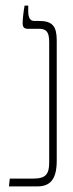

<svg xmlns="http://www.w3.org/2000/svg" viewBox="-20 -667 260 687"><path d="M12 0H113C157 0 183 -22 183 -92V-523C183 -572 168 -592 121 -592H103C88 -592 81 -603 81 -627V-647H68C64 -625 61 -597 61 -585C61 -571 65 -564 80 -564H119C146 -564 156 -553 156 -516V-86C156 -44 144 -28 99 -28H15Z"/></svg>

Font: Noto Serif Hebrew ExtraCondensed Thin
Style: Regular
Weight: 100
Width: 2
Designer: Monotype Design Team
Foundry: Monotype Imaging Inc.
Version: Version 2.004